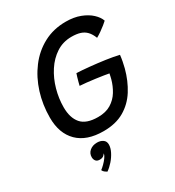

<svg xmlns="http://www.w3.org/2000/svg" viewBox="-214 -795 1067 1169"><g transform="rotate(-30 319.5 -210.0)"><path d="M298.3 24Q179.9 24 117.3 -38Q54.8 -99.9 54.8 -210.7Q54.8 -300.9 80.6 -383.2Q106.5 -465.5 155.2 -529.9Q203.9 -594.4 273.4 -631.7Q342.9 -669 429.7 -669Q487.1 -669 530.6 -652.2Q574.1 -635.5 601.8 -609.6Q629.6 -583.7 639.2 -555.9Q631.6 -548.6 615.9 -535.8Q600.2 -523.1 581.6 -510.1Q562.9 -497.1 546.9 -488.4Q534.9 -519.4 517.6 -537.7Q500.3 -556 475.2 -564Q450 -572 414.1 -572Q354.2 -572 307 -541.2Q259.8 -510.5 226.6 -459.5Q193.4 -408.4 176.2 -346.9Q158.9 -285.4 158.9 -223.3Q158.9 -149.1 194.2 -108.2Q229.5 -67.3 312 -67.3Q366.3 -67.3 403 -89.8Q439.6 -112.3 462 -148.8Q484.4 -185.4 495.6 -227.1Q497.8 -236.1 500 -245.6Q502.2 -255.1 503.7 -263.1Q493.1 -265.4 468.8 -269.2Q444.4 -273 414.2 -277.1Q384.1 -281.2 355.6 -284.2Q327.1 -287.2 308.3 -288.2Q310.3 -297.4 314.2 -311.8Q318.1 -326.2 322.4 -341Q326.8 -355.8 330.2 -365.2Q367.3 -363.6 419.2 -358.5Q471.1 -353.4 523.9 -346Q576.8 -338.5 615.8 -329.1Q613.6 -308.2 609.3 -285.5Q605 -262.8 599.7 -242.4Q579.3 -165.8 541.2 -105.4Q503 -45.1 443.4 -10.6Q383.8 24 298.3 24ZM194 248.8Q190.3 246.6 180.1 239.8Q169.9 233 165.6 221.9Q176.4 214.2 191.2 199.7Q205.9 185.1 217.2 169.6Q228.6 154 229.2 144.3Q229.6 142 229.2 140.8Q225.6 149 216.2 155.8Q206.8 162.5 190.8 162.5Q172.2 162.5 163.5 151.7Q154.8 140.9 154.8 124.8Q154.8 97.8 175.4 80.7Q196 63.7 226.9 63.7Q251.2 63.7 267.8 75.3Q284.3 87 284.3 109.8Q284.3 133.1 270.9 159.7Q257.5 186.4 236.8 210Q216.2 233.6 194 248.8Z"/></g></svg>

Font: Grandstander Thin
Style: Italic
Weight: 100
Italic angle: -15°
Designer: Tyler Finck
Foundry: Etcetera Type Co
Version: Version 1.200